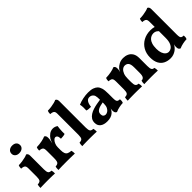

<svg xmlns="http://www.w3.org/2000/svg" viewBox="149 -1688 2667 2667"><g transform="rotate(-45 1483.0 -354.0)"><path d="M34.4 3Q34.4 -14.8 35.9 -30.5Q37.4 -46.2 41.5 -58.3Q81.5 -59.3 94.9 -77.3Q108.4 -95.3 108.4 -145.3V-306.2Q108.4 -329.7 103.1 -344.7Q97.8 -359.6 81.8 -367.4Q65.8 -375.1 33.9 -376.7Q33.9 -391.9 36.2 -406.6Q38.4 -421.3 45 -433.5Q78.3 -433.5 113.9 -438.5Q149.5 -443.5 178.6 -451.3Q207.7 -459 221.8 -467Q235 -461.9 242.8 -449.5Q250.6 -437.1 250.6 -414.5V-145.3Q250.6 -95.3 263.9 -77.3Q277.1 -59.3 313.3 -58.3Q317.3 -46.2 318.6 -29.8Q319.8 -13.4 319.8 3Q305.4 2 282.3 1.5Q259.1 1 232 0.5Q204.9 0 177.6 0Q150.8 0 122.9 0.5Q95.1 1 72 1.5Q48.8 2 34.4 3ZM167.3 -546.1Q130.8 -546.1 108.4 -565.7Q85.9 -585.3 85.9 -616.1Q85.9 -651.9 110.7 -671.8Q135.4 -691.7 171 -691.7Q211.6 -691.7 233.8 -672.1Q256 -652.5 256 -617.1Q256 -586.8 231.8 -566.4Q207.5 -546.1 167.3 -546.1Z M603.6 -173.1Q603.6 -130.1 613.1 -106Q622.7 -82 644.5 -71.4Q666.3 -60.8 703.1 -58.3Q707.6 -46.1 708.9 -29.9Q710.1 -13.6 710.1 3Q693.1 2 667.3 1.5Q641.6 1 612.9 0.5Q584.1 0 555.9 0Q511 0 463.1 0.5Q415.2 1 387.4 3Q387.4 -17.8 388.6 -32.5Q389.9 -47.1 393.4 -58.3Q420.4 -60.3 435.2 -68.3Q449.9 -76.3 455.6 -97.4Q461.4 -118.5 461.4 -158.3V-227H603.6ZM603.6 -294.6V-208.8H461.4V-318.2L603.6 -412.6Q603.6 -388 598.1 -362.5Q592.7 -337.1 585 -302.3ZM581.6 -297.9Q590 -320.6 598.1 -343.9Q606.2 -367.1 613.2 -379.1Q635.2 -414.1 667.3 -437.1Q699.4 -460.1 738.9 -460.1Q777.9 -460.1 810.5 -436.1Q807.4 -416.4 804.9 -390.5Q802.4 -364.5 801.6 -338.5Q800.9 -312.6 801.9 -290.9Q787.2 -284.8 762.8 -282.1Q738.4 -279.3 719.3 -279.3Q717.9 -319.5 706.7 -334.7Q695.6 -350 675.6 -350Q660.6 -350 643.8 -332.3Q626.9 -314.7 615.3 -286.6Q603.6 -258.5 603.6 -225.2ZM461.4 -208.8V-296.3Q461.4 -325 456.9 -341.5Q452.4 -358.1 437 -366.4Q421.5 -374.6 388.5 -376.7Q388.5 -391.9 390.7 -406.6Q393 -421.3 399.6 -433.5Q453 -434.5 502.4 -444.7Q551.8 -455 575.3 -467Q588.5 -461.9 596.1 -449.3Q603.6 -436.6 603.6 -412.6Z M855.6 3Q855.6 -14.8 857.2 -30.5Q858.7 -46.2 862.7 -58.3Q902.7 -59.3 916.2 -77.3Q929.6 -95.3 929.6 -145.3V-561.4Q929.6 -582.8 923.8 -596.5Q918 -610.2 902 -617.6Q886 -625.1 855.2 -626.7Q855.2 -641.9 857.4 -656.6Q859.7 -671.3 866.3 -683.5Q899.5 -683.5 935.1 -688.5Q970.7 -693.5 999.9 -701.3Q1029 -709 1043.1 -717Q1056.3 -711.9 1064.1 -699.5Q1071.9 -687.1 1071.9 -664.5V-145.3Q1071.9 -95.3 1085.1 -77.3Q1098.3 -59.3 1134.5 -58.3Q1138.6 -46.2 1139.8 -29.8Q1141.1 -13.4 1141.1 3Q1126.7 2 1103.5 1.5Q1080.3 1 1053.3 0.5Q1026.2 0 998.8 0Q972 0 944.2 0.5Q916.4 1 893.2 1.5Q870 2 855.6 3Z M1531.9 9Q1515.1 2.4 1507.9 -11.4Q1500.6 -25.1 1500.6 -49Q1500.6 -61.1 1502.9 -77.8Q1505.2 -94.4 1510.3 -109.1L1513.3 -112.3Q1506.1 -85.8 1493.3 -64.5Q1480.4 -43.1 1462.4 -28.6Q1442.3 -11.5 1413.4 -2.2Q1384.5 7 1346.5 7Q1279.3 7 1242.1 -22Q1204.9 -51 1204.9 -104.7Q1204.9 -143.2 1222.7 -170.7Q1240.4 -198.2 1270.4 -217.2Q1300.4 -236.3 1337 -248.1Q1373.6 -259.8 1412.1 -266.9Q1450.6 -273.9 1485.5 -279Q1485.5 -308.5 1483.7 -327.8Q1482 -347.2 1477.5 -360.7Q1473 -374.2 1463.4 -384.2Q1452 -397.6 1437.3 -403.5Q1422.5 -409.5 1407.2 -409.5Q1379.4 -409.5 1362.8 -392.6Q1346.1 -375.8 1338.1 -350.1Q1330.1 -324.4 1327.5 -297.1Q1304 -297.1 1283.1 -298.9Q1262.1 -300.6 1245.8 -307.3Q1247.8 -334.3 1247 -365.3Q1246.3 -396.3 1239.7 -426.7Q1282.3 -445.6 1336.4 -456.6Q1390.5 -467.5 1439 -467.5Q1496.3 -467.5 1530.9 -454.4Q1565.5 -441.3 1583.6 -422.7Q1605.4 -401.4 1616.6 -363.5Q1627.7 -325.6 1627.7 -256V-169Q1627.7 -136.8 1632 -119.3Q1636.2 -101.7 1648.7 -95Q1661.1 -88.3 1686.6 -86.8Q1688.7 -70.5 1686.9 -54.1Q1685.1 -37.7 1678 -23.6Q1642 -22.6 1603.4 -14.3Q1564.8 -6.1 1531.9 9ZM1395.9 -76.2Q1416.3 -76.2 1437 -89.4Q1457.6 -102.6 1471.6 -129.9Q1485.5 -157.3 1485.5 -198.9V-226Q1455.8 -220.9 1430.4 -213.8Q1405 -206.7 1386.5 -196.3Q1368 -185.8 1357.9 -170.2Q1347.9 -154.6 1347.9 -131.5Q1347.9 -102.4 1362.2 -89.3Q1376.6 -76.2 1395.9 -76.2Z M1822.4 -208.8V-296.3Q1822.4 -325 1817.9 -341.5Q1813.4 -358.1 1798 -366.4Q1782.5 -374.6 1749.5 -376.7Q1749.5 -391.9 1751.7 -406.6Q1754 -421.3 1760.6 -433.5Q1814 -434.5 1863.4 -444.7Q1912.8 -455 1936.3 -467Q1949.5 -461.9 1957.1 -449.3Q1964.6 -436.6 1964.6 -412.6ZM2281.5 -145.3Q2281.5 -94.8 2293.1 -76.6Q2304.8 -58.3 2332.1 -58.3Q2337.2 -45.6 2338.8 -31.2Q2340.3 -16.7 2340.3 3Q2318.3 1.5 2283.5 0.8Q2248.7 0 2215.6 0Q2194 0 2166.3 0.5Q2138.6 1 2113.8 1.5Q2089.1 2 2073.6 3Q2073.6 -14.7 2074.9 -29.9Q2076.2 -45.1 2081.2 -58.3Q2109.4 -58.3 2124.3 -78.1Q2139.3 -97.9 2139.3 -151V-259.7Q2139.3 -323.4 2119 -347.6Q2098.8 -371.8 2062.5 -371.8Q2037.5 -371.8 2015.2 -353.4Q1992.8 -335.1 1978.7 -299.6Q1964.6 -264.2 1964.6 -211V-145.3Q1964.6 -94.2 1978.3 -76.3Q1992 -58.3 2022.1 -58.3Q2027.7 -44.1 2029 -29.9Q2030.3 -15.7 2030.3 3Q2015.7 2 1992.1 1.5Q1968.4 1 1942.5 0.5Q1916.6 0 1893.5 0Q1871.4 0 1843.1 0.5Q1814.9 1 1789.1 1.5Q1763.4 2 1748.4 3Q1748.4 -15.7 1750.2 -31.7Q1752 -47.7 1756 -58.3Q1795 -58.3 1808.7 -76.8Q1822.4 -95.3 1822.4 -145.3V-296.3L1964.6 -412.6Q1964.6 -400.6 1962.3 -385Q1960 -369.5 1955 -352.5Q1960.6 -365.3 1966.7 -377.3Q1972.9 -389.3 1982.5 -399.9Q2003.2 -423.4 2039.1 -442.7Q2075.1 -462 2122.3 -462Q2164 -462 2200.4 -446Q2236.8 -430 2259.2 -394.2Q2281.5 -358.4 2281.5 -299Z M2664.8 -467Q2688.1 -467 2707.5 -463.6Q2726.9 -460.1 2748.7 -453.7V-360.5Q2731.4 -382.6 2711.5 -395.2Q2691.7 -407.9 2662.9 -407.9Q2644 -407.9 2622.7 -400.2Q2601.3 -392.5 2582.2 -373.1Q2563.1 -353.6 2551 -317.5Q2538.8 -281.3 2538.8 -223.9Q2538.8 -176.6 2551.3 -142.8Q2563.8 -108.9 2585.1 -90.6Q2606.4 -72.3 2633.1 -72.3Q2658.9 -72.3 2682.7 -88.7Q2706.6 -105.1 2722.2 -142.4Q2737.9 -179.7 2737.9 -242.4L2776.8 -139.5Q2760.7 -100.7 2746.7 -79.3Q2732.8 -57.9 2720.5 -46.7Q2709.9 -34.9 2690.4 -22Q2670.9 -9.2 2645 -0.1Q2619 9 2588.2 9Q2530.7 9 2486.4 -13.2Q2442 -35.4 2416.9 -82Q2391.8 -128.7 2391.8 -202.6Q2391.8 -279.3 2425.9 -338.9Q2460 -398.5 2521.5 -432.8Q2583 -467 2664.8 -467ZM2880.1 -167.3Q2880.1 -136 2884.1 -118.4Q2888.1 -100.8 2900.8 -94.1Q2913.5 -87.3 2939 -86.8Q2941.1 -70.5 2939.3 -54.1Q2937.5 -37.7 2930.4 -23.6Q2894.4 -22.6 2854.6 -14.3Q2814.8 -6.1 2781.9 9Q2765.6 2.4 2757.9 -9.7Q2750.1 -21.8 2750.1 -48.5Q2750.1 -68.5 2754.6 -88.2Q2759.2 -107.8 2766.7 -135ZM2880.1 -570.8V-129.6H2737.9V-570.8ZM2851.3 -717Q2864.5 -711.9 2872.3 -699.5Q2880.1 -687.1 2880.1 -664.5V-537H2737.9V-556.2Q2737.9 -579.7 2732.6 -594.7Q2727.3 -609.6 2711.3 -617.4Q2695.3 -625.1 2663.4 -626.7Q2663.4 -641.9 2665.7 -656.6Q2667.9 -671.3 2674.5 -683.5Q2707.8 -683.5 2743.1 -688.5Q2778.5 -693.5 2807.9 -701.3Q2837.2 -709 2851.3 -717Z"/></g></svg>

Font: Vollkorn
Style: Regular
Weight: 400
Designer: Friedrich Althausen
Foundry: Friedrich Althausen
Version: Version 5.001